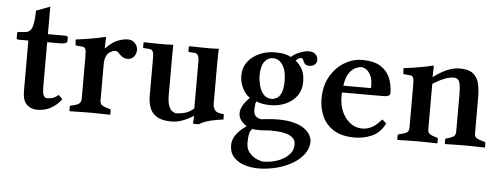

<svg xmlns="http://www.w3.org/2000/svg" viewBox="-53 -737 2914 1118"><g transform="rotate(5 1404.5 -178.5)"><path d="M199 -387V-135Q199 -86 207 -74Q215 -62 225 -62Q240 -62 255.5 -65.5Q271 -69 293 -87L316 -64Q260 10 175 10Q138 10 113.5 -13.5Q89 -37 89 -92V-387H38Q26 -387 23 -389Q20 -391 20 -395V-426Q20 -431 31.5 -432.5Q43 -434 58 -434Q96 -434 107 -468.5Q118 -503 118 -564L199 -595V-434H294Q308 -434 312 -431.5Q316 -429 316 -424V-404Q316 -395 304.5 -391Q293 -387 279 -387Z M538 -381Q576 -420 608 -432Q640 -444 666 -444Q693 -444 708.5 -426Q724 -408 724 -388Q724 -364 710 -347.5Q696 -331 674 -331Q654 -331 641 -341Q628 -351 619 -361Q610 -371 601 -371Q589 -371 581 -367.5Q573 -364 564 -358Q553 -350 545.5 -332.5Q538 -315 538 -288V-77Q538 -56 550.5 -48Q563 -40 586 -34L594 -32Q602 -30 602 -23V0L600 2Q600 2 578.5 1.5Q557 1 529 0.5Q501 0 481 0Q463 0 435.5 0.5Q408 1 386.5 1.5Q365 2 365 2L363 0V-23Q363 -31 370 -32L380 -34Q404 -39 416 -48Q428 -57 428 -77V-321Q428 -359 422.5 -368.5Q417 -378 406 -379L365 -383L363 -417Q416 -424 461.5 -432Q507 -440 531 -447Q533 -447 535.5 -446.5Q538 -446 538 -444L536 -381Z M1196 -115Q1196 -93 1208 -77Q1220 -61 1260 -59L1261 -28Q1216 -22 1189.5 -15.5Q1163 -9 1148 -2.5Q1133 4 1120 12H1086L1089 -35Q1019 10 960 10Q902 10 872 -10Q842 -30 831.5 -61.5Q821 -93 821 -128V-352Q821 -375 815.5 -387Q810 -399 792 -400L761 -402L758 -404V-434L763 -436Q763 -436 784 -435.5Q805 -435 831.5 -434.5Q858 -434 874 -434Q881 -434 895 -434.5Q909 -435 920.5 -435.5Q932 -436 932 -436Q932 -436 931.5 -409Q931 -382 931 -354V-142Q931 -100 940 -78Q949 -56 962 -48Q975 -40 985 -40Q1002 -40 1030 -46.5Q1058 -53 1086 -77V-352Q1086 -400 1058 -400L1027 -402L1023 -404V-434L1027 -436Q1027 -436 1040 -435.5Q1053 -435 1072 -435Q1091 -435 1109.5 -434.5Q1128 -434 1138 -434Q1149 -434 1163 -434.5Q1177 -435 1187.5 -435.5Q1198 -436 1198 -436Q1198 -436 1197 -410Q1196 -384 1196 -354Z M1731 -383Q1712 -383 1704.5 -392.5Q1697 -402 1694 -412Q1692 -417 1689 -420.5Q1686 -424 1679 -424Q1672 -424 1664 -419Q1656 -414 1650 -406Q1676 -385 1690 -357Q1704 -329 1704 -287Q1704 -238 1679 -204Q1654 -170 1613 -152.5Q1572 -135 1525 -135Q1502 -135 1479.5 -139Q1457 -143 1442 -150Q1438 -141 1436.5 -127Q1435 -113 1435 -101Q1435 -71 1451 -60Q1467 -49 1480 -49Q1487 -49 1516.5 -52.5Q1546 -56 1574 -56Q1635 -56 1674.5 -44.5Q1714 -33 1736.5 -15Q1759 3 1768 22Q1777 41 1777 55Q1777 96 1751.5 130Q1726 164 1684 188Q1642 212 1590.5 225Q1539 238 1487 238Q1446 238 1407 226Q1368 214 1343 187Q1318 160 1318 116Q1318 54 1399 -1Q1378 -14 1364.5 -32Q1351 -50 1351 -74Q1351 -97 1366 -121.5Q1381 -146 1403 -167Q1375 -186 1358.5 -220.5Q1342 -255 1342 -292Q1342 -339 1368 -373Q1394 -407 1436 -425.5Q1478 -444 1526 -444Q1560 -444 1583.5 -438.5Q1607 -433 1620 -425Q1642 -445 1671.5 -456Q1701 -467 1721 -467Q1750 -467 1762.5 -452Q1775 -437 1775 -423Q1775 -405 1763.5 -394Q1752 -383 1731 -383ZM1596 -284Q1596 -343 1574 -376Q1552 -409 1517 -409Q1488 -409 1468 -383Q1448 -357 1448 -301Q1448 -276 1455.5 -245.5Q1463 -215 1481 -193.5Q1499 -172 1530 -172Q1543 -172 1558.5 -180Q1574 -188 1585 -212Q1596 -236 1596 -284ZM1467 15Q1458 15 1450 14.5Q1442 14 1434 11Q1418 27 1415 48.5Q1412 70 1412 96Q1412 131 1432 153.5Q1452 176 1476.5 186Q1501 196 1515 196Q1553 196 1592.5 183Q1632 170 1659 144Q1686 118 1686 81Q1686 56 1670 42Q1654 28 1630 21.5Q1606 15 1581.5 13.5Q1557 12 1540 12Q1533 12 1526 12.5Q1519 13 1509 14Q1498 15 1486.5 15Q1475 15 1467 15Z M2182 -109 2207 -88Q2179 -32 2131 -11Q2083 10 2031 10Q1955 10 1908.5 -19Q1862 -48 1840.5 -95.5Q1819 -143 1819 -198Q1819 -275 1851 -330Q1883 -385 1932.5 -414.5Q1982 -444 2034 -444Q2108 -444 2147 -417Q2186 -390 2201 -349.5Q2216 -309 2216 -266Q2216 -245 2177 -245H1934V-219Q1934 -170 1952 -131Q1970 -92 2000.5 -69Q2031 -46 2070 -46Q2099 -46 2126.5 -60.5Q2154 -75 2182 -109ZM1939 -285H2099Q2101 -287 2101 -296Q2101 -336 2089.5 -359Q2078 -382 2062.5 -392Q2047 -402 2033 -402Q2023 -402 2003 -394Q1983 -386 1964.5 -361Q1946 -336 1939 -285Z M2454 -381Q2492 -410 2530.5 -427Q2569 -444 2605 -444Q2659 -444 2685 -422.5Q2711 -401 2719 -365Q2727 -329 2727 -283V-76Q2727 -55 2740 -47.5Q2753 -40 2776 -34L2784 -32Q2792 -30 2792 -23V0L2790 2Q2790 2 2768.5 1.5Q2747 1 2719 0.5Q2691 0 2671 0Q2653 0 2626.5 0.5Q2600 1 2579.5 1.5Q2559 2 2559 2L2557 0V-23Q2557 -30 2565 -32L2569 -33Q2592 -39 2604.5 -47Q2617 -55 2617 -76V-290Q2617 -341 2609.5 -364.5Q2602 -388 2575 -388Q2529 -388 2454 -341V-76Q2454 -56 2466.5 -47.5Q2479 -39 2502 -33L2506 -32Q2514 -30 2514 -23V0L2512 2Q2512 2 2491.5 1.5Q2471 1 2444 0.5Q2417 0 2397 0Q2380 0 2352 0.5Q2324 1 2302.5 1.5Q2281 2 2281 2L2279 0V-23Q2279 -30 2287 -32L2296 -34Q2320 -39 2332 -47Q2344 -55 2344 -76V-321Q2344 -359 2338.5 -368.5Q2333 -378 2322 -379L2281 -383L2279 -417Q2332 -424 2377.5 -432Q2423 -440 2447 -447Q2449 -447 2451.5 -446.5Q2454 -446 2454 -444L2452 -381Z"/></g></svg>

Font: Libertinus Serif SemiBold
Style: Regular
Weight: 600
Designer: Philipp H. Poll, Khaled Hosny
Foundry: Caleb Maclennan
Version: Version 7.051;RELEASE